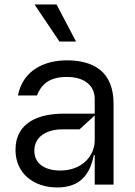

<svg xmlns="http://www.w3.org/2000/svg" viewBox="-20 -821 600 854"><path d="M318.2 -636.4 231.5 -801.1H133.5L244.3 -636.4ZM235.1 12.8C329.9 12.8 379.6 -38.4 397 -130.7H401.3V0H485.1V-359.4C485.1 -500.7 398.8 -552.6 277 -552.6C182.9 -552.6 82.7 -512.4 59.7 -396.3H144.2C161.9 -438.9 191.4 -478.7 277 -478.7C359.7 -478.7 401.3 -437.5 401.3 -380.7V-315.3H260.7C158.4 -315.3 48.7 -279.8 49 -154.8C48.7 -48.3 131 12.8 235.1 12.8ZM247.9 -62.5C180.8 -62.5 132.5 -92.3 132.8 -150.6C132.5 -214.5 190 -245.7 256.4 -245.7H333.8L401.3 -307.5V-197.4C401.3 -129.3 346.9 -62.5 247.9 -62.5Z"/></svg>

Font: Riot Sans 2.0
Style: Regular
Weight: 400
Designer: Rasmus Andersson
Foundry: rsms
Version: Version 3.006;hotconv 1.0.109;makeotfexe 2.5.65596